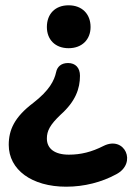

<svg xmlns="http://www.w3.org/2000/svg" viewBox="-20 -515 505 725"><path d="M230 190C298 190 364 173 419 143C499 101 451 -4 371 36C326 59 285 69 240 69C186 69 157 46 157 8C157 -21 169 -44 209 -82C265 -132 282 -180 282 -229C282 -259 265 -277 237 -277C210 -277 196 -262 192 -243C185 -211 167 -174 105 -126C35 -73 13 -25 13 32C13 126 100 190 230 190ZM239 -333C290 -333 322 -366 322 -413C322 -462 290 -495 239 -495C188 -495 157 -462 157 -413C157 -366 188 -333 239 -333Z"/></svg>

Font: SN Pro
Style: Bold
Weight: 700
Designer: Tobias Whetton
Foundry: Supernotes
Version: Version 1.003;Glyphs 3.3 (3324)